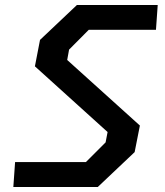

<svg xmlns="http://www.w3.org/2000/svg" viewBox="-20 -750 660 770"><path d="M33.5 0H372L520 -140L541 -246.5L249.5 -509.5L257 -551L336 -630.5H605.5L612.5 -730H288.5L140.5 -590L120 -484L411.5 -220.5L403.5 -179L324.5 -100H40.5Z"/></svg>

Font: Monaspace Krypton Medium
Style: Italic
Weight: 500
Italic angle: -11°
Designer: Riley Cran & the Lettermatic Team
Foundry: Lettermatic
Version: Version 1.101 (Monaspace Krypton)